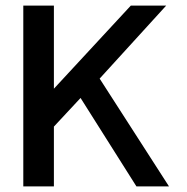

<svg xmlns="http://www.w3.org/2000/svg" viewBox="-20 -664 665 684"><path d="M63 0V-644H172V-348L446 -644H572L335 -384L582 0H466L267 -315L172 -213V0Z"/></svg>

Font: Kanit
Style: Regular
Weight: 400
Designer: Katatrad Team
Foundry: CadsonDemak
Version: Version 2.000; ttfautohint (v1.8.3)